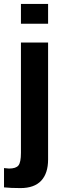

<svg xmlns="http://www.w3.org/2000/svg" viewBox="-36 -744 333 971"><path d="M69.9 -624.1V-724.1H207.2V-624.1ZM67.5 207.2Q18.1 207.2 -15.7 203.6V106L9.6 108.4Q44.6 108.4 57.2 92.8Q69.9 77.1 69.9 28.9V-528.9H207.2V62.7Q207.2 132.5 172.3 169.9Q137.3 207.2 67.5 207.2Z"/></svg>

Font: Ramabhadra
Style: Regular
Weight: 400
Designer: Purushoth Kumar Guthula
Foundry: Andhrapradesh Society for Knowledge Networks
Version: Version 1.0.5; ttfautohint (vUNKNOWN) -l 7 -r 28 -G 50 -x 13